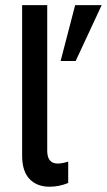

<svg xmlns="http://www.w3.org/2000/svg" viewBox="-20 -717 415 746"><path d="M172.5 8.5Q123.5 8.5 94.8 -21.5Q66 -51.5 66 -112V-697H163.5V-131Q163.5 -81.5 204.5 -81.5Q220 -81.5 245 -89V-6Q209.5 8.5 172.5 8.5ZM215.5 -480 272 -697H375L274 -480Z"/></svg>

Font: HK Grotesk Medium
Style: Regular
Weight: 500
Designer: Alfredo Marco Pradil
Foundry: Hanken Design Co.
Version: Version 3.001;FEAKit 1.0